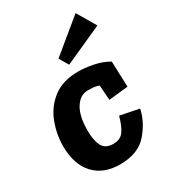

<svg xmlns="http://www.w3.org/2000/svg" viewBox="-175 -790 790 889"><g transform="rotate(-30 219.5 -345.0)"><path d="M432 -600 228 -508 199 -557 373 -700ZM243 -362Q202 -362 175.5 -320.5Q149 -279 149 -200Q149 -149 164.5 -118.5Q180 -88 223 -88Q260 -88 278.5 -113.5Q297 -139 310 -188L411 -168Q398 -104 349 -47Q300 10 202 10Q114 10 64.5 -44Q15 -98 15 -195Q15 -259 38.5 -320Q62 -381 113.5 -420.5Q165 -460 248 -460Q282 -460 326 -451.5Q370 -443 406 -422L411 -285L308 -274L302 -354Q285 -360 271.5 -361Q258 -362 243 -362Z"/></g></svg>

Font: Zilla Slab
Style: Bold Italic
Weight: 700
Italic angle: -6°
Designer: Typotheque.com
Foundry: Typotheque type foundry
Version: Version 1.1; 2017; ttfautohint (v1.6)